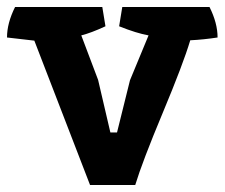

<svg xmlns="http://www.w3.org/2000/svg" viewBox="-30 -528 641 548"><path d="M304 -150 341 -299 394 -427Q360 -433 310 -453L319 -508H568Q591 -462 591 -421Q552 -415 513 -413Q493 -346 434.5 -206Q376 -66 356 0H227L68 -412L-10 -421Q-10 -462 13 -508H262L271 -453Q230 -434 202 -427L250 -300L285 -150Z"/></svg>

Font: Inika
Style: Bold
Weight: 700
Version: Version 1.001